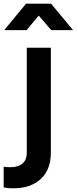

<svg xmlns="http://www.w3.org/2000/svg" viewBox="-85 -804 418 1046"><path d="M-65 217V104Q-47 107 -29 107Q14 107 37.5 87Q61 67 61 28V-544H192V28Q192 120 137 171Q82 222 -14 222Q-43 222 -65 217ZM57 -784H193L313 -640H194L126 -719L60 -640H-62Z"/></svg>

Font: Evergrow Sans
Style: Bold
Weight: 700
Foundry: 10Web
Version: Version 1.000